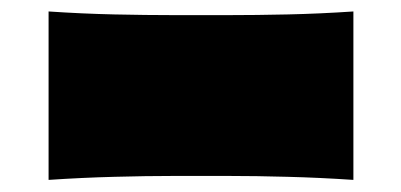

<svg xmlns="http://www.w3.org/2000/svg" viewBox="-20 -506 690 330"><path d="M63.5 -196.8V-486.3Q121.6 -482.4 176.5 -481.2Q231.4 -480 278.8 -480H372.1Q419.9 -480 474.6 -481.2Q529.3 -482.4 587.4 -486.3V-196.8Q529.3 -200.7 474.6 -202.1Q419.9 -203.6 372.1 -203.6H278.8Q231.4 -203.6 176.5 -202.1Q121.6 -200.7 63.5 -196.8Z"/></svg>

Font: Pinar DS4-Bold
Style: Regular
Weight: 700
Designer: Amin Abedi
Version: Version 2.000